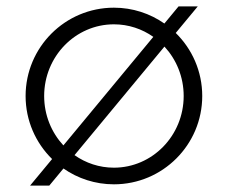

<svg xmlns="http://www.w3.org/2000/svg" viewBox="-20 -570 712 600"><path d="M60 -270C60 -192.9 91.7 -123.1 142.8 -73L74 10H134L178.3 -43.5C223 -12.3 277.4 6 336 6C488.4 6 612 -117.6 612 -270C612 -347.1 580.3 -416.9 529.2 -467L598 -550H538L493.7 -496.5C449 -527.7 394.6 -546 336 -546C183.6 -546 60 -422.4 60 -270ZM212.9 -85.2 493.9 -424.4C531.1 -384.2 554 -329.8 554 -270C554 -146.4 456.3 -46 336 -46C290.3 -46 247.9 -60.5 212.9 -85.2ZM178.1 -115.6C140.9 -155.8 118 -210.2 118 -270C118 -393.6 215.7 -494 336 -494C381.7 -494 424.1 -479.5 459.1 -454.8Z"/></svg>

Font: Resamitz
Style: Regular
Weight: 500
Designer: gluk
Foundry: gluk
Version: Version 0.047